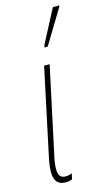

<svg xmlns="http://www.w3.org/2000/svg" viewBox="-121 -816 496 870"><g transform="rotate(-15 126.5 -381.0)"><path d="M139 -605H154L251 -765L253 -772H223L142 -617ZM75 10C89 10 99 7 105 4L111 -23C103 -19 91 -16 81 -16C57 -16 47 -30 47 -60C47 -74 49 -93 54 -115L142 -526H116L27 -107C23 -86 21 -68 21 -54C21 -5 43 10 75 10Z"/></g></svg>

Font: Noto Sans ExtraCondensed Thin
Style: Italic
Weight: 100
Width: 2
Italic angle: -12°
Designer: Monotype Design Team
Foundry: Monotype Imaging Inc.
Version: Version 2.013